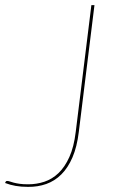

<svg xmlns="http://www.w3.org/2000/svg" viewBox="-39 -720 441 748"><path d="M268 -206Q261 -148 243.5 -107.2Q226 -66.5 200.2 -40.8Q174.5 -15 141.2 -3.2Q108 8.5 70 8Q43 8 21.8 4.2Q0.5 0.5 -19 -7L-18 -10Q-17 -11.5 -16 -13.2Q-15 -15 -11 -15Q-6.5 -15 -0.8 -13Q5 -11 14.2 -8.5Q23.5 -6 37 -4Q50.5 -2 71 -2Q103.5 -2 133.8 -12Q164 -22 188.8 -45.5Q213.5 -69 231.2 -108.2Q249 -147.5 256 -206L317 -700H329Z"/></svg>

Font: Lato Hairline
Style: Italic
Weight: 100
Italic angle: -7°
Designer: Lukasz Dziedzic
Foundry: tyPoland Lukasz Dziedzic
Version: Version 2.007; 2014-02-27